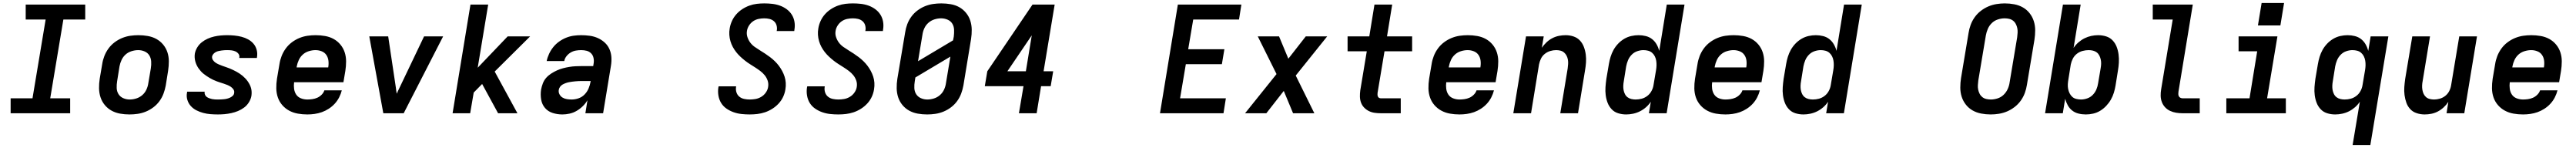

<svg xmlns="http://www.w3.org/2000/svg" viewBox="-20 -766 17440 1001"><path d="M52 0V-101H200L289 -634H154V-735H557V-634H409L320 -101H455V0Z M857 8Q824 8 793 2.5Q762 -3 735.5 -17.5Q709 -32 689.5 -55.5Q670 -79 660.5 -108Q651 -137 650.5 -169Q650 -201 655 -233L672 -333Q676 -360 686.5 -387Q697 -414 714.5 -438Q732 -462 756 -480Q780 -498 807 -509Q834 -520 861.5 -524Q889 -528 917 -528Q949 -528 980.5 -522.5Q1012 -517 1038.5 -502.5Q1065 -488 1084.5 -464.5Q1104 -441 1113.5 -412Q1123 -383 1123 -351Q1123 -319 1118 -287L1102 -187Q1097 -160 1087 -133Q1077 -106 1059.5 -82Q1042 -58 1018 -40Q994 -22 967 -11Q940 0 912 4Q884 8 857 8ZM858 -93Q880 -93 902.5 -100Q925 -107 943 -122.5Q961 -138 971 -159.5Q981 -181 984 -203L1001 -303Q1005 -327 1003.5 -350Q1002 -373 991 -391Q980 -409 959.5 -418Q939 -427 916 -427Q894 -427 871 -420Q848 -413 830.5 -397.5Q813 -382 803 -360.5Q793 -339 789 -317L773 -217Q769 -193 770 -170Q771 -147 782.5 -129Q794 -111 814.5 -102Q835 -93 858 -93Z M1455 8Q1430 8 1404.5 6Q1379 4 1355 -2.5Q1331 -9 1309.5 -20Q1288 -31 1272 -48.5Q1256 -66 1248.5 -90Q1241 -114 1246 -139Q1246 -141 1246.5 -142.5Q1247 -144 1247 -146H1366Q1366 -145 1365.5 -145Q1365 -145 1365 -144Q1364 -134 1368 -125Q1372 -116 1379.5 -110.5Q1387 -105 1396.5 -101.5Q1406 -98 1415.5 -96Q1425 -94 1435 -93.5Q1445 -93 1455 -93Q1466 -93 1476 -93.5Q1486 -94 1496.5 -95Q1507 -96 1517 -98.5Q1527 -101 1537 -105.5Q1547 -110 1555.5 -118Q1564 -126 1565 -136Q1568 -150 1560.5 -161Q1553 -172 1542.5 -179Q1532 -186 1520 -191Q1508 -196 1495.5 -200Q1483 -204 1470.5 -208Q1458 -212 1446 -216.5Q1434 -221 1422.5 -226.5Q1411 -232 1400 -238.5Q1389 -245 1378.5 -252Q1368 -259 1358 -267Q1348 -275 1339.5 -284.5Q1331 -294 1324 -304Q1317 -314 1311.5 -325.5Q1306 -337 1302.5 -349.5Q1299 -362 1298 -375.5Q1297 -389 1299 -403Q1303 -425 1315.5 -445.5Q1328 -466 1346.5 -480.5Q1365 -495 1386.5 -504.5Q1408 -514 1430 -519Q1452 -524 1474 -526Q1496 -528 1518 -528Q1543 -528 1568 -525.5Q1593 -523 1616 -517Q1639 -511 1660 -499.5Q1681 -488 1696 -470.5Q1711 -453 1717.5 -429.5Q1724 -406 1720 -381Q1720 -379 1719.5 -377.5Q1719 -376 1719 -374H1600Q1600 -375 1600 -375.5Q1600 -376 1600 -376Q1603 -391 1594.5 -402Q1586 -413 1573.5 -418.5Q1561 -424 1547 -425.5Q1533 -427 1518 -427Q1509 -427 1499.5 -426.5Q1490 -426 1480 -424.5Q1470 -423 1460.5 -421Q1451 -419 1442 -414.5Q1433 -410 1425.5 -402Q1418 -394 1416 -385Q1414 -371 1421.5 -360Q1429 -349 1439.5 -342Q1450 -335 1462 -330Q1474 -325 1486 -320.5Q1498 -316 1510.5 -312Q1523 -308 1535 -303Q1547 -298 1558.5 -292.5Q1570 -287 1581 -281Q1592 -275 1602.5 -268Q1613 -261 1622.5 -253Q1632 -245 1641 -235.5Q1650 -226 1657 -216Q1664 -206 1670 -194.5Q1676 -183 1679.5 -170.5Q1683 -158 1683.5 -144.5Q1684 -131 1682 -117Q1678 -95 1665 -74Q1652 -53 1632.5 -38.5Q1613 -24 1591 -15Q1569 -6 1546 -1Q1523 4 1500.5 6Q1478 8 1455 8Z M2061 8Q2028 8 1996.5 2.5Q1965 -3 1938 -17.5Q1911 -32 1891 -55Q1871 -78 1861 -107Q1851 -136 1850.5 -168Q1850 -200 1855 -233L1872 -333Q1876 -360 1886.5 -387Q1897 -414 1914.5 -438Q1932 -462 1956 -480Q1980 -498 2007 -509Q2034 -520 2061.5 -524Q2089 -528 2117 -528Q2149 -528 2180.5 -522.5Q2212 -517 2238.5 -502.5Q2265 -488 2284.5 -464.5Q2304 -441 2313.5 -412Q2323 -383 2323 -351Q2323 -319 2318 -287L2305 -210H1971Q1968 -187 1971 -165Q1974 -143 1985.5 -126Q1997 -109 2017.5 -101Q2038 -93 2061 -93Q2077 -93 2094.5 -95.5Q2112 -98 2128 -105Q2144 -112 2157.5 -125.5Q2171 -139 2176 -155H2294Q2288 -131 2276 -107.5Q2264 -84 2246 -64.5Q2228 -45 2205.5 -30.5Q2183 -16 2159 -7.5Q2135 1 2110 4.5Q2085 8 2061 8ZM1988 -310H2202Q2206 -333 2203.5 -355Q2201 -377 2189.5 -394Q2178 -411 2158 -419Q2138 -427 2116 -427Q2094 -427 2071 -420Q2048 -413 2030.5 -397.5Q2013 -382 2003 -360.5Q1993 -339 1989 -317Z M2575 0 2480 -520H2608L2660 -173Q2661 -163 2662.5 -152.5Q2664 -142 2666 -132Q2670 -142 2675 -152.5Q2680 -163 2685 -173L2851 -520H2980L2713 0Z M3044 0 3165 -735H3285L3214 -308L3417 -520H3569L3329 -282L3483 0H3352L3244 -198L3187 -140L3163 0Z M3787 8Q3753 8 3721.5 -2Q3690 -12 3669.5 -36Q3649 -60 3643.5 -93Q3638 -126 3643 -160Q3647 -181 3655 -202Q3663 -223 3677.5 -239.5Q3692 -256 3711.5 -268.5Q3731 -281 3751 -290Q3771 -299 3792 -304.5Q3813 -310 3834.5 -313.5Q3856 -317 3877 -318Q3898 -319 3918 -319H3996L3999 -338Q4002 -356 3998 -374.5Q3994 -393 3981.5 -405.5Q3969 -418 3951.5 -422.5Q3934 -427 3915 -427Q3897 -427 3879 -424Q3861 -421 3844.5 -411.5Q3828 -402 3815.5 -386.5Q3803 -371 3800 -353H3681Q3686 -378 3697.5 -402.5Q3709 -427 3726 -448Q3743 -469 3765.5 -485Q3788 -501 3813 -511Q3838 -521 3863.5 -524.5Q3889 -528 3914 -528Q3944 -528 3973 -524Q4002 -520 4027.5 -508.5Q4053 -497 4073.5 -478.5Q4094 -460 4105.5 -434.5Q4117 -409 4119 -380Q4121 -351 4116 -321L4063 0H3943L3957 -88Q3944 -66 3925 -47.5Q3906 -29 3883.5 -16Q3861 -3 3836 2.5Q3811 8 3787 8ZM3850 -93Q3873 -93 3896.5 -101Q3920 -109 3937.5 -127Q3955 -145 3964.5 -167.5Q3974 -190 3978 -213L3979 -218H3918Q3908 -218 3897 -217.5Q3886 -217 3875 -216Q3864 -215 3853 -213.5Q3842 -212 3831.5 -210Q3821 -208 3810 -204Q3799 -200 3789 -194.5Q3779 -189 3772 -179.5Q3765 -170 3763 -159Q3760 -143 3767.5 -128.5Q3775 -114 3788.5 -106Q3802 -98 3818 -95.5Q3834 -93 3850 -93Z M5055 8Q5027 8 4999.5 5Q4972 2 4946.5 -7Q4921 -16 4899 -31Q4877 -46 4863 -68Q4849 -90 4844 -117.5Q4839 -145 4843 -173Q4844 -175 4844 -177.5Q4844 -180 4845 -182H4964Q4963 -181 4963 -180Q4963 -179 4963 -178Q4960 -158 4966 -140.5Q4972 -123 4985.5 -112Q4999 -101 5017.5 -97Q5036 -93 5055 -93Q5075 -93 5095 -96.5Q5115 -100 5133.5 -111Q5152 -122 5164.5 -140Q5177 -158 5180 -177Q5184 -200 5177 -220.5Q5170 -241 5157 -257Q5144 -273 5127.5 -285.5Q5111 -298 5093 -309.5Q5075 -321 5057.5 -332Q5040 -343 5023.5 -356Q5007 -369 4992 -383Q4977 -397 4964 -413.5Q4951 -430 4941 -448.5Q4931 -467 4925 -487.5Q4919 -508 4917.5 -530Q4916 -552 4920 -574Q4924 -599 4935 -623.5Q4946 -648 4964 -668.5Q4982 -689 5005 -704Q5028 -719 5053 -728Q5078 -737 5103.5 -740Q5129 -743 5154 -743Q5181 -743 5208 -740Q5235 -737 5260 -728Q5285 -719 5306 -703.5Q5327 -688 5340.5 -666.5Q5354 -645 5358.5 -618.5Q5363 -592 5358 -564Q5358 -562 5357.5 -560Q5357 -558 5357 -556H5238Q5238 -557 5238 -558Q5238 -559 5239 -560Q5242 -578 5237 -595Q5232 -612 5219 -623Q5206 -634 5189 -638Q5172 -642 5154 -642Q5135 -642 5115.5 -638Q5096 -634 5079.5 -623Q5063 -612 5051.5 -594.5Q5040 -577 5037 -558Q5033 -536 5040 -515Q5047 -494 5059.5 -477.5Q5072 -461 5089 -449Q5106 -437 5124 -426Q5142 -415 5159.5 -403.5Q5177 -392 5193.5 -379.5Q5210 -367 5225 -352.5Q5240 -338 5252.5 -321.5Q5265 -305 5275 -286.5Q5285 -268 5291.5 -248Q5298 -228 5299.5 -206Q5301 -184 5297 -161Q5293 -135 5281.5 -110.5Q5270 -86 5251 -65.5Q5232 -45 5208 -30Q5184 -15 5158.5 -6.5Q5133 2 5107 5Q5081 8 5055 8Z M5655 8Q5627 8 5599.5 5Q5572 2 5546.5 -7Q5521 -16 5499 -31Q5477 -46 5463 -68Q5449 -90 5444 -117.5Q5439 -145 5443 -173Q5444 -175 5444 -177.5Q5444 -180 5445 -182H5564Q5563 -181 5563 -180Q5563 -179 5563 -178Q5560 -158 5566 -140.5Q5572 -123 5585.5 -112Q5599 -101 5617.5 -97Q5636 -93 5655 -93Q5675 -93 5695 -96.5Q5715 -100 5733.5 -111Q5752 -122 5764.5 -140Q5777 -158 5780 -177Q5784 -200 5777 -220.5Q5770 -241 5757 -257Q5744 -273 5727.5 -285.5Q5711 -298 5693 -309.5Q5675 -321 5657.5 -332Q5640 -343 5623.5 -356Q5607 -369 5592 -383Q5577 -397 5564 -413.5Q5551 -430 5541 -448.5Q5531 -467 5525 -487.5Q5519 -508 5517.5 -530Q5516 -552 5520 -574Q5524 -599 5535 -623.5Q5546 -648 5564 -668.5Q5582 -689 5605 -704Q5628 -719 5653 -728Q5678 -737 5703.5 -740Q5729 -743 5754 -743Q5781 -743 5808 -740Q5835 -737 5860 -728Q5885 -719 5906 -703.5Q5927 -688 5940.5 -666.5Q5954 -645 5958.5 -618.5Q5963 -592 5958 -564Q5958 -562 5957.5 -560Q5957 -558 5957 -556H5838Q5838 -557 5838 -558Q5838 -559 5839 -560Q5842 -578 5837 -595Q5832 -612 5819 -623Q5806 -634 5789 -638Q5772 -642 5754 -642Q5735 -642 5715.5 -638Q5696 -634 5679.5 -623Q5663 -612 5651.5 -594.5Q5640 -577 5637 -558Q5633 -536 5640 -515Q5647 -494 5659.5 -477.5Q5672 -461 5689 -449Q5706 -437 5724 -426Q5742 -415 5759.5 -403.5Q5777 -392 5793.5 -379.5Q5810 -367 5825 -352.5Q5840 -338 5852.5 -321.5Q5865 -305 5875 -286.5Q5885 -268 5891.5 -248Q5898 -228 5899.5 -206Q5901 -184 5897 -161Q5893 -135 5881.5 -110.5Q5870 -86 5851 -65.5Q5832 -45 5808 -30Q5784 -15 5758.5 -6.5Q5733 2 5707 5Q5681 8 5655 8Z M6257 8Q6224 8 6193 2.5Q6162 -3 6135.5 -17.5Q6109 -32 6089.5 -55.5Q6070 -79 6060.5 -108Q6051 -137 6050.5 -169Q6050 -201 6055 -233L6108 -548Q6112 -575 6122 -602Q6132 -629 6149.5 -653Q6167 -677 6191 -695Q6215 -713 6242 -724Q6269 -735 6297 -739Q6325 -743 6352 -743H6353Q6385 -743 6416.5 -737.5Q6448 -732 6474 -717.5Q6500 -703 6519.5 -679.5Q6539 -656 6548.5 -627Q6558 -598 6558.5 -566Q6559 -534 6554 -502L6502 -187Q6497 -160 6487 -133Q6477 -106 6459.5 -82Q6442 -58 6418 -40Q6394 -22 6367 -11Q6340 0 6312 4Q6284 8 6257 8ZM6195 -352 6432 -493 6437 -518Q6440 -542 6439 -565Q6438 -588 6427 -606Q6416 -624 6395 -633Q6374 -642 6351 -642Q6329 -642 6306.5 -635Q6284 -628 6266 -612.5Q6248 -597 6238 -575.5Q6228 -554 6225 -532ZM6258 -93Q6280 -93 6302.5 -100Q6325 -107 6343 -122.5Q6361 -138 6371 -159.5Q6381 -181 6384 -203L6414 -383L6177 -242L6173 -217Q6169 -193 6170 -170Q6171 -147 6182.5 -129Q6194 -111 6214.5 -102Q6235 -93 6258 -93Z M6878 0 6909 -183H6647L6664 -284L6970 -735H7120L7045 -284H7110L7093 -183H7028L6998 0ZM6800 -284H6925L6965 -527Z M7833 0 7954 -735H8384L8368 -634H8058L8024 -433H8269L8252 -332H8008L7969 -101H8279L8263 0Z M8409 0 8622 -265 8495 -520H8639L8702 -369L8820 -520H8965L8752 -255L8878 0H8734L8671 -151L8553 0Z M9329 0Q9307 0 9286 -3Q9265 -6 9247 -15Q9229 -24 9215 -38.5Q9201 -53 9194 -72Q9187 -91 9186.5 -112Q9186 -133 9189 -155L9233 -419H9103V-520H9250L9285 -735H9405L9370 -520H9540V-419H9353L9306 -138Q9305 -132 9305.5 -125Q9306 -118 9308.5 -112.5Q9311 -107 9316.5 -104Q9322 -101 9329 -101H9463V0Z M9861 8Q9828 8 9796.5 2.5Q9765 -3 9738 -17.5Q9711 -32 9691 -55Q9671 -78 9661 -107Q9651 -136 9650.5 -168Q9650 -200 9655 -233L9672 -333Q9676 -360 9686.5 -387Q9697 -414 9714.5 -438Q9732 -462 9756 -480Q9780 -498 9807 -509Q9834 -520 9861.5 -524Q9889 -528 9917 -528Q9949 -528 9980.5 -522.5Q10012 -517 10038.5 -502.5Q10065 -488 10084.5 -464.5Q10104 -441 10113.5 -412Q10123 -383 10123 -351Q10123 -319 10118 -287L10105 -210H9771Q9768 -187 9771 -165Q9774 -143 9785.5 -126Q9797 -109 9817.5 -101Q9838 -93 9861 -93Q9877 -93 9894.5 -95.5Q9912 -98 9928 -105Q9944 -112 9957.5 -125.5Q9971 -139 9976 -155H10094Q10088 -131 10076 -107.5Q10064 -84 10046 -64.5Q10028 -45 10005.5 -30.5Q9983 -16 9959 -7.5Q9935 1 9910 4.5Q9885 8 9861 8ZM9788 -310H10002Q10006 -333 10003.5 -355Q10001 -377 9989.5 -394Q9978 -411 9958 -419Q9938 -427 9916 -427Q9894 -427 9871 -420Q9848 -413 9830.5 -397.5Q9813 -382 9803 -360.5Q9793 -339 9789 -317Z M10225 0 10311 -520H10431L10418 -443Q10432 -463 10450 -480Q10468 -497 10489.5 -508Q10511 -519 10534 -523.5Q10557 -528 10579 -528Q10607 -528 10632.5 -519.5Q10658 -511 10675.5 -492.5Q10693 -474 10702.5 -449Q10712 -424 10715.5 -397Q10719 -370 10717 -342.5Q10715 -315 10710 -287L10663 0H10543L10593 -303Q10595 -318 10596 -333Q10597 -348 10594.5 -362.5Q10592 -377 10585.5 -389.5Q10579 -402 10568.5 -411Q10558 -420 10544 -423.5Q10530 -427 10515 -427Q10495 -427 10475 -421Q10455 -415 10438 -401.5Q10421 -388 10412 -369Q10403 -350 10399 -330L10345 0Z M10989 8Q10961 8 10935 0Q10909 -8 10891 -27Q10873 -46 10863.5 -70.5Q10854 -95 10850.5 -122Q10847 -149 10849 -177Q10851 -205 10855 -233L10872 -333Q10876 -357 10883.5 -381.5Q10891 -406 10903.5 -428.5Q10916 -451 10934.5 -470.5Q10953 -490 10976 -503.5Q10999 -517 11024 -522.5Q11049 -528 11073 -528Q11098 -528 11122 -522Q11146 -516 11164.5 -501.5Q11183 -487 11195 -466Q11207 -445 11213 -422L11264 -735H11384L11263 0H11143L11156 -78Q11142 -57 11123 -40.5Q11104 -24 11082 -13Q11060 -2 11036 3Q11012 8 10989 8ZM11053 -93Q11074 -93 11094.5 -98.5Q11115 -104 11132.5 -117.5Q11150 -131 11160.5 -150.5Q11171 -170 11174 -190L11191 -290Q11194 -307 11194.5 -323Q11195 -339 11192.5 -355Q11190 -371 11183 -385Q11176 -399 11164.5 -409Q11153 -419 11137.5 -423Q11122 -427 11106 -427Q11085 -427 11063.5 -419.5Q11042 -412 11026 -395.5Q11010 -379 11001.5 -358.5Q10993 -338 10989 -317L10973 -217Q10970 -201 10969.5 -186Q10969 -171 10971.5 -157Q10974 -143 10980.5 -130Q10987 -117 10998 -108.5Q11009 -100 11023.5 -96.5Q11038 -93 11053 -93Z M11661 8Q11628 8 11596.5 2.5Q11565 -3 11538 -17.5Q11511 -32 11491 -55Q11471 -78 11461 -107Q11451 -136 11450.5 -168Q11450 -200 11455 -233L11472 -333Q11476 -360 11486.5 -387Q11497 -414 11514.5 -438Q11532 -462 11556 -480Q11580 -498 11607 -509Q11634 -520 11661.5 -524Q11689 -528 11717 -528Q11749 -528 11780.5 -522.5Q11812 -517 11838.5 -502.5Q11865 -488 11884.5 -464.5Q11904 -441 11913.5 -412Q11923 -383 11923 -351Q11923 -319 11918 -287L11905 -210H11571Q11568 -187 11571 -165Q11574 -143 11585.5 -126Q11597 -109 11617.5 -101Q11638 -93 11661 -93Q11677 -93 11694.5 -95.5Q11712 -98 11728 -105Q11744 -112 11757.5 -125.5Q11771 -139 11776 -155H11894Q11888 -131 11876 -107.5Q11864 -84 11846 -64.5Q11828 -45 11805.5 -30.5Q11783 -16 11759 -7.5Q11735 1 11710 4.5Q11685 8 11661 8ZM11588 -310H11802Q11806 -333 11803.5 -355Q11801 -377 11789.5 -394Q11778 -411 11758 -419Q11738 -427 11716 -427Q11694 -427 11671 -420Q11648 -413 11630.5 -397.5Q11613 -382 11603 -360.5Q11593 -339 11589 -317Z M12189 8Q12161 8 12135 0Q12109 -8 12091 -27Q12073 -46 12063.5 -70.5Q12054 -95 12050.5 -122Q12047 -149 12049 -177Q12051 -205 12055 -233L12072 -333Q12076 -357 12083.5 -381.5Q12091 -406 12103.5 -428.5Q12116 -451 12134.5 -470.5Q12153 -490 12176 -503.5Q12199 -517 12224 -522.5Q12249 -528 12273 -528Q12298 -528 12322 -522Q12346 -516 12364.5 -501.5Q12383 -487 12395 -466Q12407 -445 12413 -422L12464 -735H12584L12463 0H12343L12356 -78Q12342 -57 12323 -40.5Q12304 -24 12282 -13Q12260 -2 12236 3Q12212 8 12189 8ZM12253 -93Q12274 -93 12294.5 -98.5Q12315 -104 12332.5 -117.5Q12350 -131 12360.5 -150.5Q12371 -170 12374 -190L12391 -290Q12394 -307 12394.5 -323Q12395 -339 12392.5 -355Q12390 -371 12383 -385Q12376 -399 12364.5 -409Q12353 -419 12337.5 -423Q12322 -427 12306 -427Q12285 -427 12263.5 -419.5Q12242 -412 12226 -395.5Q12210 -379 12201.5 -358.5Q12193 -338 12189 -317L12173 -217Q12170 -201 12169.5 -186Q12169 -171 12171.5 -157Q12174 -143 12180.5 -130Q12187 -117 12198 -108.5Q12209 -100 12223.5 -96.5Q12238 -93 12253 -93Z M13457 8Q13424 8 13392.5 2Q13361 -4 13334.5 -19Q13308 -34 13289 -58Q13270 -82 13260.5 -111.5Q13251 -141 13251 -173.5Q13251 -206 13256 -238L13307 -543Q13311 -570 13321 -597.5Q13331 -625 13348.5 -649.5Q13366 -674 13390 -692.5Q13414 -711 13441 -722.5Q13468 -734 13496.5 -738.5Q13525 -743 13552 -743Q13585 -743 13616.5 -737Q13648 -731 13674.5 -716Q13701 -701 13720 -677Q13739 -653 13748.5 -623.5Q13758 -594 13758 -561.5Q13758 -529 13753 -497L13702 -192Q13698 -165 13688 -137.5Q13678 -110 13660.5 -85.5Q13643 -61 13619 -42.5Q13595 -24 13568 -12.5Q13541 -1 13512.5 3.5Q13484 8 13457 8ZM13458 -93Q13480 -93 13503.5 -100.5Q13527 -108 13544.5 -125Q13562 -142 13572 -164Q13582 -186 13585 -209L13636 -513Q13638 -529 13639 -544.5Q13640 -560 13637 -575Q13634 -590 13627 -603.5Q13620 -617 13608.5 -626Q13597 -635 13582 -638.5Q13567 -642 13551 -642Q13529 -642 13505.5 -634.5Q13482 -627 13464.5 -610Q13447 -593 13437.5 -571Q13428 -549 13424 -526L13373 -222Q13371 -206 13370 -190.5Q13369 -175 13372 -160Q13375 -145 13382 -131.5Q13389 -118 13400.5 -109Q13412 -100 13427 -96.5Q13442 -93 13458 -93Z M14101 8Q14075 8 14051 2Q14027 -4 14008.5 -18.5Q13990 -33 13978.5 -54Q13967 -75 13961 -98L13945 0H13825L13946 -735H14066L14018 -442Q14032 -463 14051 -479.5Q14070 -496 14092 -507Q14114 -518 14137.5 -523Q14161 -528 14184 -528Q14212 -528 14238 -520Q14264 -512 14282 -493Q14300 -474 14309.5 -449.5Q14319 -425 14322.5 -398Q14326 -371 14324.5 -343Q14323 -315 14318 -287L14302 -187Q14298 -163 14290.5 -138.5Q14283 -114 14270 -91.5Q14257 -69 14238.5 -49.5Q14220 -30 14197.5 -16.5Q14175 -3 14150 2.5Q14125 8 14101 8ZM14068 -93Q14089 -93 14110.5 -100.5Q14132 -108 14148 -124.5Q14164 -141 14172.5 -161.5Q14181 -182 14184 -203L14201 -303Q14204 -319 14204.5 -334Q14205 -349 14202 -363Q14199 -377 14192.5 -390Q14186 -403 14175 -411.5Q14164 -420 14149.5 -423.5Q14135 -427 14120 -427Q14100 -427 14079 -421.5Q14058 -416 14040.5 -402.5Q14023 -389 14013 -369.5Q14003 -350 13999 -330L13983 -230Q13980 -213 13979 -197Q13978 -181 13981 -165Q13984 -149 13991 -135Q13998 -121 14009 -111Q14020 -101 14036 -97Q14052 -93 14068 -93Z M14757 0Q14734 0 14712.5 -3.5Q14691 -7 14671.5 -16Q14652 -25 14637.5 -40.5Q14623 -56 14615.5 -76Q14608 -96 14607.5 -118Q14607 -140 14611 -163L14689 -634H14554V-735H14825L14728 -146Q14727 -138 14727 -130Q14727 -122 14730.5 -115Q14734 -108 14741.5 -104.5Q14749 -101 14757 -101H14872V0Z M15052 0V-101H15209L15261 -419H15135V-520H15398L15328 -101H15455V0ZM15418 -594H15266L15291 -746H15443Z M15907 215 15956 -78Q15942 -57 15923 -40.5Q15904 -24 15882 -13Q15860 -2 15836 3Q15812 8 15789 8Q15761 8 15735 0Q15709 -8 15691 -27Q15673 -46 15663.5 -70.5Q15654 -95 15650.5 -122Q15647 -149 15649 -177Q15651 -205 15655 -233L15672 -333Q15676 -357 15683.5 -381.5Q15691 -406 15703.5 -428.5Q15716 -451 15734.5 -470.5Q15753 -490 15776 -503.5Q15799 -517 15824 -522.5Q15849 -528 15873 -528Q15898 -528 15922 -522Q15946 -516 15964.5 -501.5Q15983 -487 15995 -466Q16007 -445 16013 -422L16029 -520H16149L16027 215ZM15853 -93Q15874 -93 15894.5 -98.5Q15915 -104 15932.5 -117.5Q15950 -131 15960.5 -150.5Q15971 -170 15974 -190L15991 -290Q15994 -307 15994.5 -323Q15995 -339 15992.5 -355Q15990 -371 15983 -385Q15976 -399 15964.5 -409Q15953 -419 15937.5 -423Q15922 -427 15906 -427Q15885 -427 15863.5 -419.5Q15842 -412 15826 -395.5Q15810 -379 15801.5 -358.5Q15793 -338 15789 -317L15773 -217Q15770 -201 15769.5 -186Q15769 -171 15771.5 -157Q15774 -143 15780.5 -130Q15787 -117 15798 -108.5Q15809 -100 15823.5 -96.5Q15838 -93 15853 -93Z M16395 8Q16367 8 16341 -0.5Q16315 -9 16297.5 -27.5Q16280 -46 16271 -71Q16262 -96 16258.5 -123Q16255 -150 16257 -177.5Q16259 -205 16263 -233L16311 -520H16431L16381 -217Q16378 -202 16377.5 -187Q16377 -172 16379.5 -157.5Q16382 -143 16388 -130.5Q16394 -118 16404.5 -109Q16415 -100 16429.5 -96.5Q16444 -93 16459 -93Q16478 -93 16498.5 -99Q16519 -105 16535.5 -118.5Q16552 -132 16561.5 -151Q16571 -170 16574 -190L16629 -520H16749L16663 0H16543L16555 -77Q16542 -57 16523.5 -40Q16505 -23 16484 -12Q16463 -1 16440 3.5Q16417 8 16395 8Z M17061 8Q17028 8 16996.5 2.5Q16965 -3 16938 -17.5Q16911 -32 16891 -55Q16871 -78 16861 -107Q16851 -136 16850.5 -168Q16850 -200 16855 -233L16872 -333Q16876 -360 16886.5 -387Q16897 -414 16914.5 -438Q16932 -462 16956 -480Q16980 -498 17007 -509Q17034 -520 17061.5 -524Q17089 -528 17117 -528Q17149 -528 17180.5 -522.5Q17212 -517 17238.5 -502.5Q17265 -488 17284.5 -464.5Q17304 -441 17313.5 -412Q17323 -383 17323 -351Q17323 -319 17318 -287L17305 -210H16971Q16968 -187 16971 -165Q16974 -143 16985.5 -126Q16997 -109 17017.5 -101Q17038 -93 17061 -93Q17077 -93 17094.5 -95.5Q17112 -98 17128 -105Q17144 -112 17157.5 -125.5Q17171 -139 17176 -155H17294Q17288 -131 17276 -107.5Q17264 -84 17246 -64.5Q17228 -45 17205.5 -30.5Q17183 -16 17159 -7.5Q17135 1 17110 4.5Q17085 8 17061 8ZM16988 -310H17202Q17206 -333 17203.5 -355Q17201 -377 17189.5 -394Q17178 -411 17158 -419Q17138 -427 17116 -427Q17094 -427 17071 -420Q17048 -413 17030.5 -397.5Q17013 -382 17003 -360.5Q16993 -339 16989 -317Z"/></svg>

Font: Iosevka SS04 Extended Oblique
Style: Bold
Weight: 700
Width: 7
Italic angle: -9°
Monospace: yes
Designer: Belleve Invis
Foundry: Belleve Invis
Version: Version 19.0.0; ttfautohint (v1.8.4)